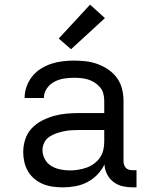

<svg xmlns="http://www.w3.org/2000/svg" viewBox="-20 -799 640 827"><path d="M251 8Q229 8 207.5 5Q186 2 166 -6Q146 -14 129 -28Q112 -42 101 -60.5Q90 -79 85 -100.5Q80 -122 80 -144Q80 -171 88.5 -198Q97 -225 116 -245.5Q135 -266 160 -279Q185 -292 211.5 -299.5Q238 -307 265.5 -309.5Q293 -312 321 -312H429V-365Q429 -381 425 -396Q421 -411 411 -423Q401 -435 387.5 -443.5Q374 -452 359.5 -456.5Q345 -461 329.5 -462.5Q314 -464 299 -464Q277 -464 255 -460.5Q233 -457 213.5 -446.5Q194 -436 181.5 -417.5Q169 -399 169 -377Q169 -377 169 -377Q169 -377 169 -377H86Q86 -377 86 -377Q86 -377 86 -377Q86 -402 94.5 -426Q103 -450 118.5 -469.5Q134 -489 155 -502.5Q176 -516 200 -524Q224 -532 249 -535Q274 -538 299 -538Q325 -538 350.5 -535Q376 -532 400.5 -523Q425 -514 447 -499Q469 -484 484 -463Q499 -442 505.5 -416.5Q512 -391 512 -365V-104Q512 -97 514.5 -89Q517 -81 522.5 -75.5Q528 -70 535.5 -68Q543 -66 551 -66H568V8H551Q529 8 507.5 3Q486 -2 468.5 -15.5Q451 -29 441 -49Q431 -69 430 -91Q418 -66 399 -46.5Q380 -27 356 -14.5Q332 -2 305 3Q278 8 251 8ZM282 -65Q300 -65 318 -68Q336 -71 353 -77Q370 -83 385 -94Q400 -105 410.5 -120Q421 -135 425 -153Q429 -171 429 -189V-239H321Q304 -239 287.5 -238Q271 -237 254.5 -233.5Q238 -230 222 -224.5Q206 -219 192 -209.5Q178 -200 170.5 -184.5Q163 -169 163 -152Q163 -132 173.5 -113Q184 -94 202 -83.5Q220 -73 240.5 -69Q261 -65 282 -65ZM286 -587 233 -633 368 -779 432 -721Z"/></svg>

Font: Iosevka Mono
Style: Regular
Weight: 400
Designer: Belleve Invis
Foundry: Belleve Invis
Version: Version 11.1.1